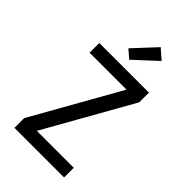

<svg xmlns="http://www.w3.org/2000/svg" viewBox="-288 -1079 1176 1176"><g transform="rotate(45 300.0 -491.5)"><path d="M85 0V-84L405 -651H85V-735H515V-651L195 -84H515V0ZM287 -792 234 -838 369 -983 433 -927Z"/></g></svg>

Font: Iosevka Aile Medium
Style: Regular
Weight: 500
Designer: Belleve Invis
Foundry: Belleve Invis
Version: Version 27.3.5; ttfautohint (v1.8.4)